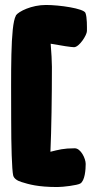

<svg xmlns="http://www.w3.org/2000/svg" viewBox="-20 -743 390 773"><path d="M330 -618C330 -634 331 -673 324 -691C317 -709 219 -723 165 -723C107 -723 55 -697 44 -681V-680C21 -640 25 -441 25 -264C25 -154 28 -59 33 -37C36 -24 50 -15 67 -10C96 -1 132 10 211 10C234 10 291 3 303 -4C322 -15 325 -61 325 -83C325 -105 305 -146 281 -146C235 -146 216 -140 183 -132C187 -218 189 -355 189 -474C189 -495 187 -531 184 -567C227 -559 268 -553 278 -553C299 -553 330 -602 330 -618Z"/></svg>

Font: Manosque
Style: Regular
Weight: 400
Designer: Ariel Martín Pérez
Foundry: Ariel Martín Pérez
Version: Version 1.005;hotconv 1.0.109;makeotfexe 2.5.65596